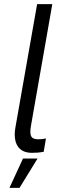

<svg xmlns="http://www.w3.org/2000/svg" viewBox="-20 -740 299 936"><path d="M135 5C158 5 171 4 193 0L204 -65C191 -62 178 -61 167 -61C129 -61 123 -80 131 -127L235 -720H161L55 -118C42 -42 70 5 135 5ZM26 176H75L163 33H92Z"/></svg>

Font: Fixel Display 20240404
Style: Italic
Weight: 400
Italic angle: -10°
Designer: AlfaBravo + MacPaw
Foundry: Kyrylo Tkachov, Marchela Mozhyna, Serhii Makarenko, Maria Weinstein, Zakhar Kryvoshyya
Version: Version 1.211;Glyphs 3.2 (3225)